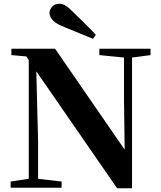

<svg xmlns="http://www.w3.org/2000/svg" viewBox="-20 -1005 860 1028"><path d="M493 -819 478 -797Q436 -814 394.5 -831.5Q353 -849 310 -866Q272 -883 258.5 -901.5Q245 -920 245 -935Q245 -954 259.5 -969.5Q274 -985 297 -985Q315 -985 331 -975Q347 -965 372 -940Q401 -912 432 -881.5Q463 -851 493 -819ZM37 0V-33L142 -49H171L310 -33V0ZM134 0V-716H172L184 -245V0ZM512 -710V-744H786V-710L681 -696H653ZM607 3 160 -644 157 -648 121 -703 41 -710V-744H275L668 -174L648 -167L644 -464V-744H687V3Z"/></svg>

Font: Noto Serif TC ExtraBold
Style: Regular
Weight: 800
Designer: Ryoko NISHIZUKA 西塚涼子 (kana & ideographs); Frank Grießhammer (Latin, Greek & Cyrillic); Wenlong ZHANG 张文龙 (bopomofo); San
Foundry: Adobe
Version: Version 2.002-H1;hotconv 1.1.0;makeotfexe 2.6.0